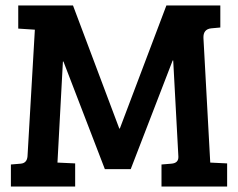

<svg xmlns="http://www.w3.org/2000/svg" viewBox="-20 -685 874 705"><path d="M248 -665 418 -213H420L591 -665H789V-584L756 -581Q726 -578 727 -546L752 -88L814 -85V0H573V-81L609 -84Q636 -86 635 -110L616 -463H614L460 -64H365L213 -459H211L191 -88L256 -85V0H20V-81L56 -84Q79 -86 81 -111L108 -576L47 -580V-665Z"/></svg>

Font: Bree Serif
Style: Regular
Weight: 400
Designer: Veronika Burian, Jos Scaglione
Foundry: TypeTogether
Version: Version 1.001